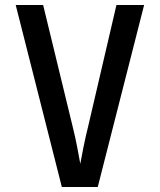

<svg xmlns="http://www.w3.org/2000/svg" viewBox="-20 -750 640 770"><path d="M228 0 43 -730H153L271 -244Q282 -200 290 -158Q298 -116 302 -93Q306 -116 314.5 -158.5Q323 -201 334 -245L447 -730H558L372 0Z"/></svg>

Font: JetBrains Mono SemiBold
Style: Regular
Weight: 472
Monospace: yes
Designer: Philipp Nurullin, Konstantin Bulenkov
Foundry: JetBrains
Version: Version 2.305; ttfautohint (v1.8.4.7-5d5b)